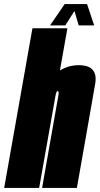

<svg xmlns="http://www.w3.org/2000/svg" viewBox="-66 -924 490 944"><path d="M-45.5 0 93.5 -785H265.5L228.5 -577.5Q271.5 -603.5 321 -603.5Q371.5 -603.5 391 -579Q409.5 -556 402 -512Q386 -420.5 368.5 -320.5L312 0H141L197 -318.5Q217 -431.5 221 -454Q224.5 -473.5 219.5 -476Q219 -476.5 218 -476.5Q211 -476.5 207 -454Q204.5 -440.5 200 -414.5L126.5 0ZM180 -799 252 -904H362L397 -799H321L300 -870L255 -799Z"/></svg>

Font: Anybody UltraCondensed Black
Style: Italic
Weight: 900
Width: 1
Italic angle: -10°
Designer: Tyler Finck
Foundry: Etcetera Type Company
Version: Version 1.010; ttfautohint (v1.8.3) -l 8 -r 50 -G 200 -x 14 